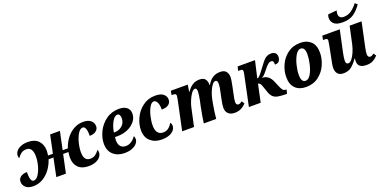

<svg xmlns="http://www.w3.org/2000/svg" viewBox="-16 -1612 4862 2450"><g transform="rotate(-20 2415.5 -387.0)"><path d="M700 -174Q700 -209 707 -248H635L582 0H452L503 -248H437Q415 -179 372.5 -120.5Q330 -62 270 -26.5Q210 9 140 9Q72 9 37 -22.5Q2 -54 2 -101Q2 -139 33.5 -164Q65 -189 121 -189Q119 -129 130.5 -92.5Q142 -56 167 -56Q201 -56 231 -99.5Q261 -143 279.5 -209.5Q298 -276 298 -339Q298 -398 277.5 -431.5Q257 -465 212 -465Q173 -465 145.5 -446.5Q118 -428 90 -389Q82 -400 82 -427Q82 -455 102 -482.5Q122 -510 163 -528Q204 -546 263 -546Q354 -546 403.5 -495Q453 -444 453 -358Q453 -335 450 -316.5Q447 -298 446 -295H513L564 -539H697L645 -295H716Q738 -364 780.5 -421Q823 -478 882.5 -512Q942 -546 1013 -546Q1081 -546 1116.5 -515Q1152 -484 1152 -436Q1152 -399 1120 -374Q1088 -349 1033 -349Q1035 -406 1022.5 -443Q1010 -480 984 -480Q949 -480 919.5 -433.5Q890 -387 872.5 -318.5Q855 -250 855 -191Q855 -72 941 -72Q981 -72 1008.5 -90.5Q1036 -109 1064 -147Q1072 -133 1072 -110Q1072 -82 1052 -54Q1032 -26 990.5 -8Q949 10 890 10Q798 10 749 -39.5Q700 -89 700 -174Z M1167 -192Q1167 -271 1207 -353.5Q1247 -436 1322.5 -491Q1398 -546 1500 -546Q1567 -546 1604.5 -515.5Q1642 -485 1642 -430Q1642 -375 1605.5 -328Q1569 -281 1506 -252.5Q1443 -224 1365 -224H1330Q1327 -205 1327 -182Q1327 -127 1351.5 -98Q1376 -69 1424 -69Q1465 -69 1501 -93.5Q1537 -118 1559 -153Q1571 -138 1571 -111Q1571 -83 1549.5 -55Q1528 -27 1484 -8.5Q1440 10 1378 10Q1286 10 1226.5 -42Q1167 -94 1167 -192ZM1344 -283Q1408 -283 1451 -321.5Q1494 -360 1494 -422Q1494 -451 1483.5 -467Q1473 -483 1454 -483Q1416 -483 1382 -421Q1348 -359 1337 -283Z M1671 -192Q1671 -271 1709 -353.5Q1747 -436 1820 -491Q1893 -546 1991 -546Q2064 -546 2101 -516.5Q2138 -487 2138 -440Q2138 -402 2107.5 -376Q2077 -350 2011 -350Q2013 -407 1996 -445Q1979 -483 1949 -483Q1919 -483 1892 -437.5Q1865 -392 1848.5 -324.5Q1832 -257 1832 -198Q1832 -135 1856.5 -102Q1881 -69 1929 -69Q1973 -69 2002.5 -92Q2032 -115 2056 -154Q2071 -137 2071 -107Q2071 -78 2050 -51Q2029 -24 1986.5 -7Q1944 10 1882 10Q1790 10 1730.5 -42.5Q1671 -95 1671 -192Z M2757 -101Q2757 -139 2772 -211L2789 -292Q2807 -367 2807 -409Q2807 -459 2779 -459Q2755 -459 2730.5 -425.5Q2706 -392 2687.5 -343.5Q2669 -295 2661 -252L2650 -195Q2643 -163 2635 -103Q2627 -43 2623 0H2455Q2462 -68 2493 -223L2508 -291Q2524 -371 2524 -409Q2524 -455 2500 -455Q2475 -455 2450 -420.5Q2425 -386 2405 -338Q2385 -290 2376 -250L2322 0H2161L2245 -397Q2253 -437 2253 -448Q2253 -467 2244 -473.5Q2235 -480 2212 -480H2192L2201 -536H2432L2417 -444H2423Q2461 -499 2501.5 -522.5Q2542 -546 2594 -546Q2646 -546 2668.5 -517.5Q2691 -489 2692 -442V-434H2696Q2729 -493 2772 -520Q2815 -547 2875 -547Q2929 -547 2953.5 -516.5Q2978 -486 2978 -438Q2978 -407 2963 -338L2959 -316L2938 -215Q2932 -188 2927.5 -162.5Q2923 -137 2923 -119Q2923 -99 2931.5 -88Q2940 -77 2954 -77Q2967 -77 2978 -82.5Q2989 -88 3005 -100L3029 -64Q3003 -33 2964.5 -12.5Q2926 8 2875 8Q2817 8 2787 -22Q2757 -52 2757 -101Z M3354 -101 3329 -173Q3319 -207 3307 -223Q3295 -239 3278 -240L3227 0H3067L3148 -386Q3159 -432 3159 -453Q3159 -469 3150 -474.5Q3141 -480 3118 -480H3096L3109 -536H3345L3292 -306Q3303 -306 3318.5 -319Q3334 -332 3352 -356Q3394 -412 3412 -435Q3443 -477 3463 -499Q3483 -521 3507.5 -533.5Q3532 -546 3564 -546Q3604 -546 3622.5 -526.5Q3641 -507 3641 -477Q3641 -438 3622.5 -416Q3604 -394 3565 -395Q3566 -426 3558 -439Q3550 -452 3532 -452Q3510 -452 3488 -433.5Q3466 -415 3441 -383Q3406 -338 3387 -319Q3368 -300 3348 -293Q3443 -294 3486 -190L3508 -137Q3529 -85 3544 -66Q3559 -47 3588 -47H3595L3582 8H3566Q3496 7 3457 -1Q3418 -9 3394 -32Q3370 -55 3354 -101Z M3645 -195Q3645 -276 3681 -357Q3717 -438 3789 -492Q3861 -546 3963 -546Q4049 -546 4103 -495.5Q4157 -445 4157 -342Q4157 -263 4122 -181.5Q4087 -100 4015.5 -45Q3944 10 3842 10Q3751 10 3698 -42.5Q3645 -95 3645 -195ZM3999 -378Q3999 -475 3941 -475Q3903 -475 3872 -423.5Q3841 -372 3823 -299Q3805 -226 3805 -167Q3805 -67 3863 -67Q3904 -67 3935 -120.5Q3966 -174 3982.5 -248Q3999 -322 3999 -378Z M4547 -82Q4547 -105 4551 -118H4544Q4497 -52 4455.5 -21.5Q4414 9 4352 9Q4297 9 4272.5 -21Q4248 -51 4248 -99Q4248 -129 4256 -167Q4264 -205 4265 -212L4300 -389Q4310 -441 4310 -453Q4310 -469 4301 -474.5Q4292 -480 4269 -480H4248L4259 -536H4496L4432 -237Q4418 -167 4418 -133Q4418 -90 4453 -90Q4475 -90 4500.5 -121Q4526 -152 4547 -201Q4568 -250 4579 -300L4630 -536H4792L4722 -206Q4710 -151 4710 -116Q4710 -97 4719 -85.5Q4728 -74 4742 -74Q4755 -74 4766 -79.5Q4777 -85 4794 -97L4818 -62Q4789 -29 4753 -9.5Q4717 10 4664 10Q4547 10 4547 -82ZM4412 -719Q4412 -743 4423 -765L4541 -776Q4533 -750 4533 -728Q4533 -701 4549.5 -684Q4566 -667 4598 -667Q4659 -667 4705.5 -700.5Q4752 -734 4789 -784L4820 -757Q4772 -687 4714.5 -646.5Q4657 -606 4566 -606Q4482 -606 4447 -637.5Q4412 -669 4412 -719Z"/></g></svg>

Font: Noto Serif NarrowExtraBold
Style: Italic
Weight: 800
Width: 4
Italic angle: -12°
Designer: Monotype Design Team
Foundry: Monotype Imaging Inc.
Version: Version 1.001